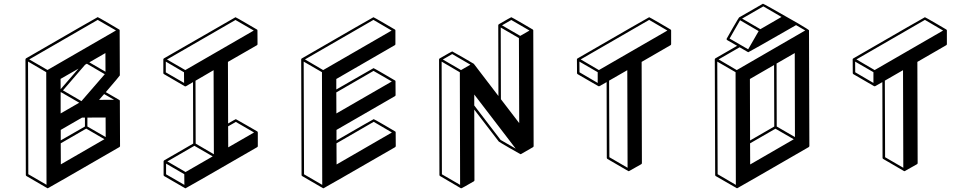

<svg xmlns="http://www.w3.org/2000/svg" viewBox="-20 -925 5167 1020"><path d="M233.9 75.2Q232.9 75.2 232.4 74.7H231.4L120.6 10.3Q117.2 8.3 117.2 4.4L115.2 -609.9H115.7Q115.7 -613.3 118.7 -615.2Q497.1 -834 499 -834Q501 -834 557.1 -801.3L613.3 -768.1L614.3 -767.6V-767.1L615.2 -766.6L615.7 -763.7L616.7 -524.4Q616.7 -522.5 542 -435.5L614.3 -393.6L615.2 -393.1L616.2 -391.1L616.7 -388.2L617.7 -149.4Q617.7 -145.5 614.3 -143.6Q235.8 75.2 233.9 75.2ZM506.3 -394.5 585.9 -395 533.2 -425.3ZM227.1 56.6 225.6 -541.5 128.9 -598.1 130.4 0.5ZM232.4 -553.2 596.2 -763.2 499 -819.3 135.3 -609.4ZM302.7 -179.2 431.2 -252.9V-300.3H416L302.7 -234.9ZM303.2 -51.8 534.7 -185.5 438 -241.7 302.7 -163.6ZM541.5 -196.8 541 -300.8 444.3 -300.3V-252.9ZM302.2 -322.3 400.9 -379.4 303.7 -435.5 302.2 -434.6ZM540.5 -543.9 540 -643.1 454.6 -593.8ZM412.6 -387.7 536.6 -530.8 441.4 -586.4 432.1 -581.1 314.5 -444.8ZM302.2 -451.2 397 -560.5 301.8 -505.9Z M965.8 75.2H963.9L852.5 10.7Q849.1 8.8 849.1 4.9V-67.9Q849.6 -71.3 852.5 -73.2L1006.3 -162.1L1005.4 -488.8L967.8 -466.8Q966.8 -466.8 966.3 -466.3H962.4Q962.4 -466.8 961.9 -466.8H960.9V-467.3L851.1 -531.2Q847.7 -533.2 847.7 -536.6V-609.4Q848.1 -612.8 850.6 -614.7Q1229.5 -833.5 1231 -833.5Q1232.9 -833.5 1289.1 -800.8L1345.2 -768.1L1345.7 -767.6H1346.2L1346.7 -766.6Q1346.7 -766.1 1347.2 -766.1V-765.1Q1347.7 -765.1 1347.7 -763.7V-763.2Q1348.1 -763.2 1348.1 -690.4Q1348.1 -686.5 1344.7 -684.6L1190.9 -596.2L1191.9 -269Q1231 -292 1232.9 -292Q1234.4 -292 1290.5 -259.3Q1346.7 -226.6 1347.2 -226.6V-226.1L1348.6 -224.6L1349.1 -222.2L1349.6 -221.2V-148.9Q1349.6 -145 1346.2 -143.1Q968.3 75.2 965.8 75.2ZM1192.4 -142.1 1329.6 -221.2 1232.9 -277.3 1191.9 -253.9ZM958 -484.4 957.5 -541 860.8 -597.7V-540.5ZM964.4 -552.7 1328.1 -762.7 1231 -818.8 867.2 -608.9ZM959.5 57.1 959 0.5 862.3 -55.7V1ZM965.8 -11.2 1109.9 -94.2 1012.7 -150.4 869.1 -67.4ZM1116.2 -105.5 1114.7 -552.2 1018.6 -496.1 1019.5 -162.1Z M1698.7 75.2H1696.8L1585 10.3Q1582 8.3 1582 4.9L1580.1 -609.9Q1580.6 -613.3 1583.5 -614.7Q1961.9 -833.5 1963.9 -833.5Q1965.8 -833.5 2021.7 -801Q2077.6 -768.6 2078.1 -768.1L2079.1 -767.1V-766.6Q2079.6 -766.6 2079.6 -766.4Q2079.6 -766.1 2080.1 -765.6L2080.6 -763.7V-690.4Q2080.6 -687 2077.6 -685.1L1766.6 -505.4V-449.7Q1962.9 -563 1964.4 -563Q1966.3 -563 2022.5 -530.3Q2078.6 -497.6 2079.1 -497.1Q2079.6 -497.1 2079.6 -496.6V-496.1H2080.1V-495.6H2080.6L2081.1 -492.7Q2081.5 -492.7 2081.5 -419.9Q2081.5 -416 2078.1 -414.1L1767.6 -234.9V-178.7Q1963.4 -292 1965.3 -292Q1967.3 -292 2023.9 -259.3L2079.6 -226.6L2080.6 -225.6V-225.1H2081.1L2081.5 -224.1L2082 -222.2L2082.5 -148.9Q2082 -145.5 2079.1 -143.1Q1700.7 75.2 1698.7 75.2ZM1768.1 -51.3 2062 -221.2 1965.3 -277.8 1767.6 -163.6ZM1767.1 -322.3 2061.5 -492.2 1964.4 -548.3 1766.6 -434.1ZM1691.9 57.1 1690.4 -541.5 1593.3 -597.7 1595.2 1ZM1696.8 -552.7 2060.5 -762.7 1963.9 -819.3 1600.1 -609.4Z M2431.2 75.2Q2429.2 75.2 2428.7 74.7H2427.7L2317.9 10.3Q2314.5 8.3 2314.5 4.9L2312.5 -609.4Q2313 -612.8 2315.9 -614.7Q2380.4 -651.9 2382.3 -651.9Q2383.8 -651.9 2439.9 -619.6L2495.6 -586.9H2496.1L2497.6 -585.4L2627.9 -415L2627 -791Q2627.4 -794.4 2630.4 -796.4Q2694.3 -833.5 2696.3 -833.5Q2698.2 -833.5 2754.9 -800.8L2810.5 -768.1L2811.5 -767.1V-766.6Q2812.5 -766.6 2812.5 -765.6L2813 -763.7L2814.9 -148.9Q2814.9 -145 2811.5 -143.1L2747.6 -106.4L2745.6 -106H2744.1V-106.4Q2742.7 -106.4 2686.8 -138.9Q2630.9 -171.4 2629.9 -172.9L2499.5 -342.8L2500.5 32.2Q2500.5 36.1 2497.6 38.1Q2433.6 75.2 2431.2 75.2ZM2743.7 -734.4 2793 -762.7 2696.3 -818.8 2647 -790.5ZM2738.3 -271 2736.8 -722.7 2640.1 -778.8 2641.1 -397.9ZM2424.3 57.1 2422.9 -541 2326.2 -597.7 2327.6 1ZM2429.2 -552.7 2479 -581.5 2382.3 -637.7 2332.5 -608.9ZM2719.7 -135.3 2499.5 -422.9V-364.7L2639.6 -181.6Z M3320.8 -15.6Q3318.4 -15.6 3317.9 -16.1Q3317.4 -16.6 3207 -80.6Q3204.1 -82.5 3203.6 -85.9L3202.6 -488.8Q3164.1 -466.8 3163.6 -466.8Q3163.1 -466.8 3162.1 -466.8L3158.7 -467.3L3048.3 -531.2Q3045.4 -533.2 3045.4 -537.1L3044.9 -609.9Q3045.4 -613.3 3048.3 -614.7Q3426.8 -833.5 3428.7 -833.5Q3430.7 -833.5 3486.6 -801Q3542.5 -768.6 3542.7 -768.1Q3543 -767.6 3543.9 -766.6Q3544.9 -765.6 3545.4 -764.2V-690.9Q3545.4 -687 3542.5 -685.1L3388.7 -596.2L3390.1 -58.6Q3390.1 -54.7 3386.7 -52.7Q3322.3 -15.6 3320.8 -15.6ZM3155.3 -484.4V-541.5L3058.1 -597.7L3058.6 -541ZM3161.6 -552.7 3525.4 -762.7 3428.7 -819.3 3064.9 -609.4ZM3314 -33.7 3312.5 -552.2 3215.8 -496.6 3217.3 -89.8Z M3896 75.2 3894 74.7 3782.2 10.3Q3779.3 8.3 3779.3 4.4L3777.3 -609.9Q3777.8 -613.3 3780.8 -615.2L3896 -681.6L3843.3 -711.9Q3839.8 -713.9 3839.8 -718.3Q3839.8 -719.7 3872.3 -775.6Q3904.8 -831.5 3905.8 -831.5V-832L4033.2 -905.3Q4037.1 -905.3 4219.7 -800.8Q4275.9 -767.6 4277.8 -764.2L4279.8 -149.4Q4279.3 -145.5 4276.4 -143.6Q3897.9 75.2 3896 75.2ZM4019.5 -770 4131.8 -835 4035.2 -891.1 3922.4 -826.2ZM3954.6 -663.1 4010.3 -759.8 3911.6 -817.4 3856 -720.2ZM3889.2 57.1 3887.7 -541.5 3790.5 -597.7 3792.5 0.5ZM3894 -552.7 4257.8 -763.2 4209 -791.5Q3958 -647.5 3955.1 -647.5Q3954.1 -647.5 3954.1 -647.9L3909.2 -673.8L3797.4 -609.4ZM3964.8 -178.7 4093.3 -252.9 4092.3 -579.6 3963.9 -505.4ZM3965.3 -51.3 4196.8 -185.1 4099.6 -241.2 3964.8 -163.6ZM4203.1 -196.8 4202.1 -643.1 4105.5 -587.4 4106.4 -252.9Z M4785.6 -15.6Q4783.2 -15.6 4782.7 -16.1Q4782.2 -16.6 4671.9 -80.6Q4668.9 -82.5 4668.5 -85.9L4667.5 -488.8Q4628.9 -466.8 4628.4 -466.8Q4627.9 -466.8 4627 -466.8L4623.5 -467.3L4513.2 -531.2Q4510.3 -533.2 4510.3 -537.1L4509.8 -609.9Q4510.3 -613.3 4513.2 -614.7Q4891.6 -833.5 4893.6 -833.5Q4895.5 -833.5 4951.4 -801Q5007.3 -768.6 5007.6 -768.1Q5007.8 -767.6 5008.8 -766.6Q5009.8 -765.6 5010.3 -764.2V-690.9Q5010.3 -687 5007.3 -685.1L4853.5 -596.2L4855 -58.6Q4855 -54.7 4851.6 -52.7Q4787.1 -15.6 4785.6 -15.6ZM4620.1 -484.4V-541.5L4522.9 -597.7L4523.4 -541ZM4626.5 -552.7 4990.2 -762.7 4893.6 -819.3 4529.8 -609.4ZM4778.8 -33.7 4777.3 -552.2 4680.7 -496.6 4682.1 -89.8Z"/></svg>

Font: 3D Isometric
Style: Bold
Weight: 700
Designer: GGBotNet
Foundry: GGBotNet
Version: 1.14